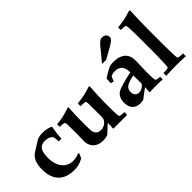

<svg xmlns="http://www.w3.org/2000/svg" viewBox="-14 -1311 1916 1916"><g transform="rotate(-45 944.0 -353.5)"><path d="M420.4 -64.5 398.9 -17.1Q377.4 -6.3 361.3 0.5Q345.2 7.3 330.8 11Q316.4 14.6 301.5 15.9Q286.6 17.1 268.1 17.1Q214.4 17.1 172.6 2.2Q130.9 -12.7 102.3 -41.7Q73.7 -70.8 58.8 -113.8Q43.9 -156.7 43.9 -212.9Q43.9 -247.1 48.6 -273.7Q53.2 -300.3 62 -321.3Q70.8 -342.3 84 -357.9Q97.2 -373.5 114.3 -385.7L189.5 -433.1Q228 -457.5 241.7 -462.4Q266.1 -471.2 302.7 -471.2Q365.2 -471.2 411.1 -450.7L416 -442.4L403.8 -362.8Q402.8 -357.4 401.9 -340.6Q400.9 -323.7 398.9 -295.4H360.8Q357.9 -338.9 353.5 -359.9Q342.3 -377.9 319.8 -387.7Q297.4 -397.5 263.7 -397.5Q237.3 -397.5 219 -388.9Q200.7 -380.4 189.5 -363Q178.2 -345.7 173.1 -320.1Q168 -294.4 167.5 -259.8Q167.5 -209.5 179.4 -171.1Q191.4 -132.8 212.9 -107.2Q234.4 -81.5 263.9 -68.6Q293.5 -55.7 328.6 -55.7Q373.5 -55.7 411.1 -75.7Z M469.7 -391.6V-428.7Q490.7 -429.7 511.5 -432.6Q532.2 -435.5 554.2 -439.9Q576.2 -444.3 602.8 -452.1Q629.4 -460 663.1 -471.2L669.9 -465.8Q666.5 -417 664.8 -372.8Q663.1 -328.6 663.1 -287.1V-232.4Q663.1 -197.3 663.8 -174.1Q664.6 -150.9 666.5 -139.2Q671.4 -108.4 689.9 -92.8Q708.5 -77.1 739.3 -77.1Q756.3 -77.1 771.2 -82Q786.1 -86.9 797.9 -95Q809.6 -103 818.1 -113Q826.7 -123 831.5 -133.3Q837.4 -146 837.4 -186L836.4 -338.9Q836.4 -354 835.9 -362.8Q835.4 -371.6 833.7 -376.5Q832 -381.3 829.3 -383.1Q826.7 -384.8 822.3 -386.2Q813 -388.7 762.7 -391.6V-428.7Q800.8 -433.6 826.4 -437.5Q852.1 -441.4 865.7 -444.3Q879.4 -447.3 902.6 -453.9Q925.8 -460.4 958.5 -471.2L967.8 -465.8L962.4 -376Q960.4 -327.1 959.5 -300.8Q958.5 -274.4 958.5 -269V-168.9Q958.5 -136.7 959 -114.5Q959.5 -92.3 960.7 -78.1Q961.9 -64 964.1 -56.4Q966.3 -48.8 970.2 -46.4Q974.6 -43.5 990 -42Q1005.4 -40.5 1030.3 -39.1V0H929.7H837.4L834 -3.9L836.9 -41.5Q837.4 -46.4 837.4 -55.7Q837.4 -64.9 837.4 -79.1Q827.6 -71.3 819.3 -64.7Q811 -58.1 804.2 -51.3L749 1Q716.8 13.2 681.2 13.2Q648.4 13.2 622.1 3.7Q595.7 -5.9 577.6 -23.2Q559.6 -40.5 549.8 -64.9Q540 -89.4 540 -119.1Q540 -125.5 541 -153.8Q542 -182.1 542 -237.8L541 -340.8Q541 -355.5 540 -363.8Q539.1 -372.1 537.1 -376.5Q535.2 -380.9 532.2 -382.6Q529.3 -384.3 525.4 -386.2Q521.5 -388.2 507.6 -389.4Q493.7 -390.6 469.7 -391.6Z M1531.7 -36.6V0Q1503.4 -1 1478.8 -1.7Q1454.1 -2.4 1432.1 -2.4Q1411.6 -2.4 1391.8 -1.7Q1372.1 -1 1352.5 0L1348.1 -5.4L1352.5 -69.3Q1344.2 -64 1318.4 -44.9Q1292.5 -25.9 1249 7.8Q1229 12.7 1207 12.7Q1153.8 12.7 1123.8 -18.3Q1093.8 -49.3 1093.8 -108.4Q1093.8 -128.4 1097.7 -144.8Q1101.6 -161.1 1107.7 -174.1Q1113.8 -187 1121.1 -196Q1128.4 -205.1 1135.7 -210.4Q1144 -216.8 1155.5 -222.7Q1167 -228.5 1183.6 -233.9Q1222.2 -247.1 1264.4 -258.3Q1306.6 -269.5 1352.5 -276.9Q1352.5 -336.4 1327.9 -366Q1303.2 -395.5 1251.5 -395.5Q1236.8 -395.5 1221.9 -393.1Q1207 -390.6 1191.9 -380.4L1171.4 -331.1L1138.2 -338.4L1141.1 -401.4Q1158.7 -413.1 1176.5 -424.1Q1194.3 -435.1 1210.2 -443.8Q1226.1 -452.6 1238 -458.5Q1250 -464.4 1255.9 -465.8Q1275.9 -471.2 1306.6 -471.2Q1359.9 -471.2 1394.3 -455.8Q1428.7 -440.4 1444.8 -419.4Q1453.1 -409.2 1458.7 -398.2Q1464.4 -387.2 1467.8 -374.8Q1471.2 -362.3 1472.4 -347.4Q1473.6 -332.5 1473.6 -314Q1473.6 -312.5 1473.4 -303.5Q1473.1 -294.4 1472.7 -281Q1472.2 -267.6 1471.7 -251.2Q1471.2 -234.9 1470.7 -218.5Q1470.2 -202.1 1470 -186.8Q1469.7 -171.4 1469.7 -160.6Q1469.7 -127 1470.2 -105.2Q1470.7 -83.5 1472.2 -70.6Q1473.6 -57.6 1476.1 -51.5Q1478.5 -45.4 1482.4 -43.5Q1486.8 -41 1499.3 -39.8Q1511.7 -38.6 1531.7 -36.6ZM1352.5 -235.8Q1315.4 -228 1289.3 -219.5Q1263.2 -210.9 1246.8 -199.7Q1230.5 -188.5 1223.1 -173.3Q1215.8 -158.2 1215.8 -137.7Q1215.8 -106.4 1231.4 -89.4Q1247.1 -72.3 1273.4 -72.3Q1284.7 -72.3 1295.9 -75.7Q1307.1 -79.1 1317.6 -85Q1328.1 -90.8 1337.2 -99.1Q1346.2 -107.4 1352.5 -117.2ZM1271.5 -536.6H1212.4L1327.1 -675.8Q1340.8 -691.9 1350.6 -701.4Q1360.4 -710.9 1368.4 -716.1Q1376.5 -721.2 1384 -722.7Q1391.6 -724.1 1400.9 -724.1Q1426.3 -724.1 1441.9 -709.2Q1457.5 -694.3 1457.5 -673.3Q1458 -655.8 1443.4 -641.1Q1428.7 -626.5 1399.4 -609.4Z M1858.4 -39.1V0Q1827.6 -2 1796.1 -2.9Q1764.6 -3.9 1731 -3.9Q1697.3 -3.9 1660.2 -2.9Q1623 -2 1581.5 0V-38.6Q1606.9 -39.6 1620.8 -40.5Q1634.8 -41.5 1641.6 -43.5Q1648.4 -45.4 1650.4 -49.3Q1652.3 -53.2 1653.8 -59.6Q1654.3 -62.5 1655 -75.4Q1655.8 -88.4 1656.5 -108.2Q1657.2 -127.9 1658 -151.9Q1658.7 -175.8 1659.2 -200.4Q1659.7 -225.1 1659.9 -248.5Q1660.2 -272 1660.2 -289.6V-450.7Q1660.2 -477.1 1659.7 -506.3Q1659.2 -535.6 1658.2 -561.5Q1657.2 -587.4 1655.8 -606.4Q1654.3 -625.5 1651.9 -631.3Q1649.4 -635.7 1647 -637.9Q1644.5 -640.1 1637.9 -641.1Q1631.3 -642.1 1618.9 -642.8Q1606.4 -643.6 1584 -645V-681.2Q1614.7 -684.6 1638.7 -687.7Q1662.6 -690.9 1680.7 -694.8Q1698.7 -698.7 1722.9 -705.3Q1747.1 -711.9 1777.8 -721.7L1788.1 -715.8L1784.2 -617.2Q1783.2 -575.7 1782.2 -525.1Q1781.2 -474.6 1781.2 -413.6V-288.6Q1781.2 -233.9 1781.7 -197.3Q1782.2 -160.6 1783 -137Q1783.7 -113.3 1784.2 -99.4Q1784.7 -85.4 1785.2 -76.7Q1785.6 -64 1787.4 -57.4Q1789.1 -50.8 1792 -47.9Q1794.9 -44.9 1799.1 -44.2Q1803.2 -43.5 1808.6 -42.5Q1811 -42 1823 -41Q1835 -40 1858.4 -39.1Z"/></g></svg>

Font: XB Kayhan
Style: Bold
Weight: 700
Designer: Behnam
Foundry: Irmug
Version: Version 7.300 2009